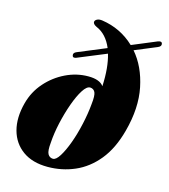

<svg xmlns="http://www.w3.org/2000/svg" viewBox="-115 -858 844 960"><g transform="rotate(15 307.0 -377.5)"><path d="M551.5 -263.5Q525.5 -166.5 475.8 -105.8Q426 -45 360 -16.5Q294 12 220 12Q141.5 12 91 -24.2Q40.5 -60.5 23.5 -123.2Q6.5 -186 27.5 -265.5Q44 -328 86 -375.8Q128 -423.5 184.5 -450.8Q241 -478 301 -478Q360.5 -478 381 -448.5Q386 -545.5 366 -613L218 -552Q200.5 -545.5 198 -559Q195 -572.5 212.5 -579.5L357 -639.5Q329.5 -705.5 275.5 -728Q254.5 -738 258 -751.5Q260 -758.5 269.5 -763.2Q279 -768 295.5 -766Q393.5 -751.5 464.5 -684L591.5 -737Q610.5 -744 613.5 -730.5Q616.5 -716.5 597 -709L485 -662.5Q543.5 -595 564.5 -492.2Q585.5 -389.5 551.5 -263.5ZM235.5 -34Q251.5 -33.5 270 -63Q288.5 -92.5 305.8 -139.8Q323 -187 335.2 -242Q347.5 -297 352 -347Q357.5 -393.5 350 -409.5Q342.5 -425.5 324.5 -426.5Q306.5 -427 287 -396.2Q267.5 -365.5 250 -316.5Q232.5 -267.5 220.2 -212.5Q208 -157.5 205 -109.5Q200.5 -66 209.2 -50.2Q218 -34.5 235.5 -34Z"/></g></svg>

Font: Fraunces 72pt S000 Black
Style: Italic
Weight: 900
Italic angle: -16°
Version: Version 1.000; ttfautohint (v1.8.3)